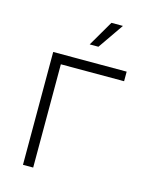

<svg xmlns="http://www.w3.org/2000/svg" viewBox="-110 -799 688 871"><g transform="rotate(15 233.5 -363.0)"><path d="M83 0V-530H428V-485H131V0ZM234 -606 304 -726H358L275 -606Z"/></g></svg>

Font: Geist ExtLt
Style: Regular
Weight: 400
Designer: Basement.studio, Andrés Briganti, Mateo Zaragoza
Foundry: Basement.studio, Vercel, Andrés Briganti, Guido Ferreyra, Mateo Zaragoza
Version: Version 1.401